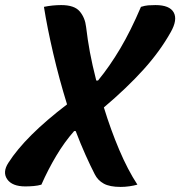

<svg xmlns="http://www.w3.org/2000/svg" viewBox="-35 -727 710 756"><path d="M65 7Q13 7 -6.5 -21Q-26 -49 -2 -86Q65 -191 229 -316Q198 -416 174.5 -517Q151 -618 138 -700Q172 -707 206 -707Q258 -707 279 -682Q300 -657 304 -621Q310 -570 319 -521.5Q328 -473 344 -410H351Q397 -466 438.5 -536Q480 -606 520 -700Q536 -705 548.5 -706Q561 -707 577 -707Q633 -707 649 -678Q665 -649 637 -600Q595 -525 530 -453Q465 -381 374 -304Q401 -216 434.5 -137Q468 -58 506 0Q492 4 474.5 6.5Q457 9 440 9Q397 9 373.5 -4Q350 -17 338 -41Q321 -74 301.5 -117.5Q282 -161 263 -211H257Q219 -168 186.5 -113.5Q154 -59 128 0Q115 4 98 5.5Q81 7 65 7Z"/></svg>

Font: Recursive Mn Csl St
Style: Bold Italic
Weight: 700
Italic angle: -15°
Monospace: yes
Version: Version 1.079;hotconv 1.0.112;makeotfexe 2.5.65598; ttfautoh